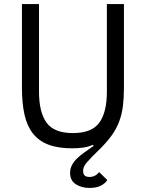

<svg xmlns="http://www.w3.org/2000/svg" viewBox="-20 -718 718 945"><path d="M172 -698V-266Q172 -166 209 -114.5Q246 -63 339 -63Q432 -63 469 -114.5Q506 -166 506 -266V-698H590V-286Q590 -236 585 -196Q580 -156 567 -121Q554 -86 531.5 -54Q509 -22 475 12Q450 36 433.5 53Q417 70 407 82Q397 94 393 103.5Q389 113 389 123Q389 140 397.5 146.5Q406 153 420 153Q449 153 468 129L508 168Q499 184 477 195.5Q455 207 420 207Q382 207 353.5 189Q325 171 325 133Q325 112 334 95Q343 78 358.5 62.5Q374 47 395.5 32Q417 17 441 0L437 -5Q414 5 388.5 8.5Q363 12 336 12Q266 12 218.5 -6Q171 -24 142 -61Q113 -98 100.5 -154Q88 -210 88 -286V-698Z"/></svg>

Font: IBM Plex Sans
Style: Regular
Weight: 400
Designer: Mike Abbink, Paul van der Laan, Pieter van Rosmalen
Foundry: Bold Monday
Version: Version 3.005